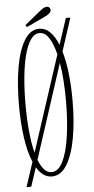

<svg xmlns="http://www.w3.org/2000/svg" viewBox="-59 -849 456 935"><g transform="rotate(-5 169.0 -381.0)"><path d="M32 52 71.5 -68.5Q50.5 -117 40.2 -189.8Q30 -262.5 30 -349Q30 -452 44.2 -533.8Q58.5 -615.5 87.5 -663.2Q116.5 -711 160 -711Q190 -711 213.2 -688Q236.5 -665 252.5 -624L294.5 -752H316.5L264 -590.5Q278 -543 285 -481.5Q292 -420 292 -349Q292 -246.5 277.2 -165.2Q262.5 -84 233.2 -36.5Q204 11 160 11Q116 11 85.5 -40.5L55 52ZM62 -349Q62 -280.5 67.8 -219.2Q73.5 -158 85.5 -111.5L238 -579Q225.5 -630 206.2 -660Q187 -690 160 -690Q135 -690 116.5 -663Q98 -636 85.8 -588.8Q73.5 -541.5 67.8 -479.8Q62 -418 62 -349ZM160 -10Q194 -10 216.2 -56.2Q238.5 -102.5 249.2 -179.8Q260 -257 260 -349Q260 -400.5 256.8 -448.2Q253.5 -496 246.5 -537L96.5 -75.5Q108.5 -45 124.2 -27.5Q140 -10 160 -10ZM102.5 -724.5 95 -734 176.5 -800.5Q183.5 -806 191.5 -810.2Q199.5 -814.5 206.5 -814.5Q217 -814.5 222 -805Q224 -801.5 224 -797.5Q224 -788 213.8 -779.8Q203.5 -771.5 192 -766.5Z"/></g></svg>

Font: Imbue 50pt Thin
Style: Regular
Weight: 100
Designer: Tyler Finck
Foundry: Etcetera Type Company
Version: Version 1.102; ttfautohint (v1.8.3)